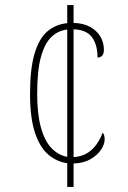

<svg xmlns="http://www.w3.org/2000/svg" viewBox="-20 -734 504 754"><path d="M244 -93Q202 -99 169 -127.5Q136 -156 117 -214Q98 -272 98 -365Q98 -465 116 -524.5Q134 -584 167 -611.5Q200 -639 244 -643V-714H269V-644Q308 -643 334.5 -628Q361 -613 374.5 -590Q388 -567 388 -538Q388 -530 386 -524Q384 -518 380.5 -514.5Q377 -511 372.5 -509.5Q368 -508 363 -508Q363 -558 341.5 -587.5Q320 -617 269 -619V-117Q301 -119 323 -133Q345 -147 360 -168.5Q375 -190 383 -213Q387 -209 389 -202.5Q391 -196 391 -186Q391 -168 377 -146.5Q363 -125 335.5 -109Q308 -93 269 -92V0H244ZM244 -618Q208 -614 181.5 -588.5Q155 -563 140.5 -509.5Q126 -456 126 -366Q126 -287 140.5 -234Q155 -181 181.5 -153Q208 -125 244 -118Z"/></svg>

Font: Noto Serif Khmer Condensed Thin
Style: Regular
Weight: 250
Width: 3
Designer: Danh Hong and the Monotype Design Team
Foundry: Monotype Imaging Inc.
Version: Version 2.004